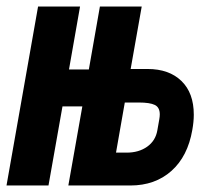

<svg xmlns="http://www.w3.org/2000/svg" viewBox="-28 -570 648 590"><path d="M89 -550H218L184 -356.5H245L279 -550H407.5L373.5 -358H425.5Q491.5 -358 529.5 -321.2Q567.5 -284.5 567.5 -217.5Q567.5 -196 563 -171Q549 -89.5 498.8 -44.8Q448.5 0 372.5 0H182L225 -243H164L121 0H-8ZM455.5 -169.5 461.5 -203.5Q463 -212 463 -218.5Q463 -240 447.8 -247.5Q432.5 -255 398.5 -255H355.5L328.5 -101H361.5Q398.5 -101 424.2 -119.2Q450 -137.5 455.5 -169.5Z"/></svg>

Font: JuliaMono Black
Style: Italic
Weight: 900
Italic angle: -9°
Monospace: yes
Designer: cormullion
Foundry: corm
Version: Version 0.057; ttfautohint (v1.8.4)